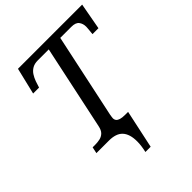

<svg xmlns="http://www.w3.org/2000/svg" viewBox="-255 -848 1191 1191"><g transform="rotate(-45 340.5 -252.0)"><path d="M312 210Q322 166 322.5 131.5Q323 97 315.5 72Q308 47 293 31Q278 15 255 7.5Q232 0 203 0H92L101 -42H124Q146 -42 165.5 -46.5Q185 -51 199.5 -65Q214 -79 220 -109L338 -664H242Q213 -664 193.5 -652.5Q174 -641 162 -622.5Q150 -604 142 -582L128 -539H76L118 -714H681L649 -539H597Q597 -543 598 -552Q599 -561 600 -571.5Q601 -582 601.5 -590Q602 -598 602 -600Q602 -626 588 -645Q574 -664 536 -664H439L321 -110Q320 -102 318.5 -94.5Q317 -87 317 -81Q317 -68 324 -59.5Q331 -51 346 -46.5Q361 -42 386 -42H412L358 210Z"/></g></svg>

Font: Noto Serif
Style: Italic
Weight: 400
Italic angle: -12°
Designer: Monotype Design Team
Foundry: Monotype Imaging Inc.
Version: Version 2.013